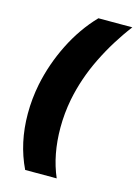

<svg xmlns="http://www.w3.org/2000/svg" viewBox="-129 -811 718 1006"><g transform="rotate(15 230.0 -308.5)"><path d="M247 -293Q232 -215 232 -138Q232 9 282 125H111Q48 -6 48 -164Q48 -245 64 -325Q88 -442 142.5 -551Q197 -660 276 -742H460Q383 -641 327 -527Q271 -413 247 -293Z"/></g></svg>

Font: Gontserrat ExtraBold
Style: Italic
Weight: 800
Italic angle: -11.3°
Designer: Julieta Ulanovsky
Foundry: Julieta Ulanovsky
Version: Version 6.001